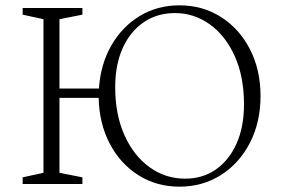

<svg xmlns="http://www.w3.org/2000/svg" viewBox="-20 -690 1067 720"><path d="M65 0V-25L143 -42V-618L65 -635V-660H289V-635L203 -618V-358H351Q357 -449 397.5 -519.5Q438 -590 504 -630Q570 -670 653 -670Q740 -670 809 -626Q878 -582 917.5 -505Q957 -428 957 -330Q957 -232 917.5 -155Q878 -78 809 -34Q740 10 653 10Q567 10 499 -33Q431 -76 391.5 -151.5Q352 -227 350 -323H203V-42L289 -25V0ZM674 -20Q740 -20 789.5 -54.5Q839 -89 867 -151.5Q895 -214 895 -299Q895 -402 860.5 -479Q826 -556 767 -598.5Q708 -641 636 -641Q570 -641 519.5 -607Q469 -573 440.5 -510.5Q412 -448 412 -363Q412 -260 447 -182.5Q482 -105 541.5 -62.5Q601 -20 674 -20Z"/></svg>

Font: Spectral ExtraLight
Style: Regular
Weight: 275
Designer: Jean-Baptiste Levee
Foundry: Production Type
Version: Version 2.001